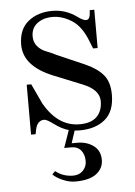

<svg xmlns="http://www.w3.org/2000/svg" viewBox="-50 -507 535 759"><g transform="rotate(-5 217.0 -128.0)"><path d="M52 -345Q52 -406 90 -437Q128 -468 186 -468Q239 -468 283 -436Q305 -420 316 -420Q329 -420 332 -438L334 -458H352V-306H334L320 -341Q297 -398 259.5 -421Q222 -444 185 -444Q148 -444 124 -425.5Q100 -407 100 -374Q100 -351 113.5 -335Q127 -319 146.5 -311.5Q166 -304 188 -293L296 -246Q344 -225 368 -196.5Q392 -168 392 -118Q392 -51 354 -19.5Q316 12 254 12Q239 12 233 11L217 60H240Q277 60 303.5 79.5Q330 99 330 136Q330 169 302.5 190.5Q275 212 218 212Q194 212 168 200.5Q142 189 130 176L142 164Q172 188 212 188Q236 188 251 172.5Q266 157 266 135Q266 109 252.5 92.5Q239 76 215 76H186L210 7Q182 -1 154.5 -21.5Q127 -42 117 -42Q90 -42 82 -8L78 12H60V-186H78L115 -107Q169 -12 255 -12Q301 -12 323.5 -34.5Q346 -57 346 -96Q346 -141 282 -167L168 -213Q52 -260 52 -345Z"/></g></svg>

Font: Old Standard TT
Style: Regular
Weight: 400
Designer: Alexey Kryukov <alexios@thessalonica.org.ru>
Version: Version 1.0